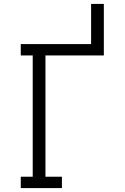

<svg xmlns="http://www.w3.org/2000/svg" viewBox="-20 -960 640 980"><path d="M86 0V-58H147V-677H86V-735H445V-940H510V-677H212V-58H296V0Z"/></svg>

Font: Iosevka Curly Slab LtEx
Style: Regular
Weight: 300
Width: 7
Monospace: yes
Designer: Belleve Invis
Foundry: Belleve Invis
Version: Version 11.1.0; ttfautohint (v1.8.3)